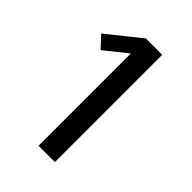

<svg xmlns="http://www.w3.org/2000/svg" viewBox="-215 -832 930 930"><g transform="rotate(45 250.0 -367.5)"><path d="M224 0V-632L109 -540L54 -599L224 -735H336V0Z"/></g></svg>

Font: Iosevka Julsh Curly
Style: Bold
Weight: 700
Designer: Belleve Invis
Foundry: Belleve Invis
Version: Version 15.0.2; ttfautohint (v1.8.4)